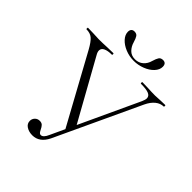

<svg xmlns="http://www.w3.org/2000/svg" viewBox="-223 -920 1059 1059"><g transform="rotate(45 307.0 -390.0)"><path d="M145 -35Q145 -51 156 -62.5Q167 -74 184 -74Q199 -74 207 -66Q215 -58 222 -43Q227 -33 231.5 -27.5Q236 -22 243 -22Q262 -22 277 -57L506 -550Q514 -568 514 -579Q514 -597 495 -605Q476 -613 434 -613Q431 -613 431 -619Q431 -625 434 -625L474 -624Q508 -622 535 -622Q551 -622 575 -624L612 -625Q614 -625 614 -619Q614 -613 612 -613Q587 -613 565 -595.5Q543 -578 527 -544L296 -49Q266 12 211 12Q184 12 164.5 -0.5Q145 -13 145 -35ZM9 -613Q7 -613 7 -619Q7 -625 9 -625L52 -624Q82 -622 95 -622Q124 -622 164 -624L207 -625Q210 -625 210 -619Q210 -613 207 -613Q176 -613 158 -604.5Q140 -596 140 -579Q140 -567 149 -552L351 -189L323 -129L97 -542Q75 -582 57 -597.5Q39 -613 9 -613ZM389 -746Q396 -770 403.5 -781Q411 -792 428 -792Q453 -792 453 -764Q453 -741 433.5 -720Q414 -699 382 -686.5Q350 -674 316 -674Q281 -674 249.5 -687Q218 -700 199 -721Q180 -742 180 -765Q180 -778 186.5 -785Q193 -792 205 -792Q222 -792 229.5 -781Q237 -770 244 -746Q251 -721 268.5 -703Q286 -685 315 -685Q343 -685 362.5 -702Q382 -719 389 -746Z"/></g></svg>

Font: Cormorant Unicase Light
Style: Regular
Weight: 300
Designer: Christian Thalmann (Catharsis Fonts)
Foundry: Catharsis Fonts
Version: Version 4.000